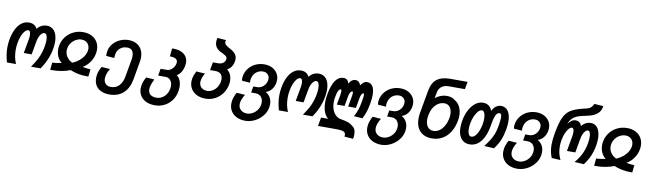

<svg xmlns="http://www.w3.org/2000/svg" viewBox="-47 -1539 8495 2503"><g transform="rotate(10 4200.0 -287.5)"><path d="M1.5 -188.5Q1.5 -238.5 10.5 -292.5Q25 -375.5 55.2 -435.5Q85.5 -495.5 128.8 -527.2Q172 -559 225 -559Q265.5 -559 293 -542Q320.5 -525 333.5 -494Q357 -525 389.5 -542Q422 -559 460.5 -559Q505.5 -559 537.2 -535.8Q569 -512.5 585.5 -469Q602 -425.5 602 -366Q602 -321.5 593.5 -274.5Q567 -127.5 475 3.5H349Q401.5 -69 433.5 -138.2Q465.5 -207.5 479.5 -287Q487.5 -335 487.5 -367Q487.5 -410 476.5 -434Q465.5 -458 445 -458Q427 -458 410 -441Q393 -424 380.2 -396.2Q367.5 -368.5 362 -337.5L329.5 -156H225.5L259.5 -346Q264 -372.5 264 -395Q264 -424 256.2 -441Q248.5 -458 233.5 -458Q210.5 -458 188.8 -434.5Q167 -411 149.5 -368.5Q132 -326 122.5 -271.5Q114.5 -226.5 114.5 -179.5Q114.5 -80 150.5 3.5H31Q1.5 -96.5 1.5 -188.5Z M735.5 -114.5Q700.5 -139.5 679.5 -184.2Q658.5 -229 658.5 -282Q658.5 -307.5 662.5 -328Q674 -395 713.8 -447.5Q753.5 -500 813.2 -529.2Q873 -558.5 943 -558.5Q1007.5 -558.5 1056.2 -533.5Q1105 -508.5 1131.5 -463.8Q1158 -419 1158 -360.5Q1158 -337.5 1153.5 -312.5Q1142.5 -249 1103.2 -194Q1064 -139 1012 -110.5Q1041.5 -104.5 1066 -101Q1090.5 -97.5 1118 -97.5L1108 0L1088.5 0.5Q965.5 0.5 866.5 -42.5Q755 0.5 625 0.5L602.5 0L612.5 -97.5Q642 -97.5 670.2 -102Q698.5 -106.5 735.5 -114.5ZM770.5 -286Q770.5 -240.5 796.2 -202.2Q822 -164 869 -140.5Q938 -169 985.5 -219.2Q1033 -269.5 1043.5 -329Q1045.5 -340.5 1045.5 -354Q1045.5 -384.5 1032.2 -408.5Q1019 -432.5 995 -446Q971 -459.5 939.5 -459.5Q900.5 -459.5 864.8 -440.2Q829 -421 804.5 -387.8Q780 -354.5 773 -313.5Q770.5 -298.5 770.5 -286Z M1210.5 1Q1210.5 -22.5 1215 -48Q1223.5 -94.5 1256 -152.5L1368.5 -145Q1354 -122 1342.5 -94Q1331 -66 1326.5 -41Q1324 -24.5 1324 -13Q1324 30.5 1349 56.8Q1374 83 1420.5 83Q1485 83 1527.2 39.2Q1569.5 -4.5 1583 -81L1624 -312Q1628.5 -339 1628.5 -361.5Q1628.5 -410 1606.8 -435.2Q1585 -460.5 1541.5 -460.5Q1505.5 -460.5 1476 -446.2Q1446.5 -432 1427.8 -407.5Q1409 -383 1403.5 -352.5Q1398.5 -323.5 1398.5 -296.5L1290 -305Q1290 -307.5 1289.8 -326.2Q1289.5 -345 1294 -371.5Q1303.5 -424.5 1339.8 -467.5Q1376 -510.5 1430 -535Q1484 -559.5 1544.5 -559.5Q1604.5 -559.5 1649 -535Q1693.5 -510.5 1717.2 -466Q1741 -421.5 1741 -362.5Q1741 -334.5 1736 -306.5L1693.5 -65Q1672 54.5 1600.5 118.8Q1529 183 1417.5 183Q1353 183 1306.2 161Q1259.5 139 1235 98.2Q1210.5 57.5 1210.5 1Z M1806 32.5Q1806 13 1810 -10Q1819.5 -64 1853 -119L1961 -111.5Q1942 -71 1933.8 -49.2Q1925.5 -27.5 1921 -2Q1918.5 14 1918.5 25Q1918.5 69.5 1947.2 93.8Q1976 118 2028.5 118Q2066.5 118 2100 99.2Q2133.5 80.5 2156.5 47Q2179.5 13.5 2187 -29.5Q2190 -47 2190 -62.5Q2190 -110.5 2165.2 -140.5Q2140.5 -170.5 2098 -170.5H2001.5L2017.5 -263H2100Q2125.5 -263 2148.8 -277Q2172 -291 2188.5 -315.2Q2205 -339.5 2210 -368.5Q2211.5 -376 2211.5 -383Q2211.5 -443.5 2108.5 -443.5L2120 -550Q2125.5 -550.5 2137 -550.5Q2196.5 -550.5 2240.2 -531.5Q2284 -512.5 2307.2 -477.8Q2330.5 -443 2330.5 -396Q2330.5 -381.5 2327 -359.5Q2317.5 -307.5 2295.2 -271.8Q2273 -236 2239 -217.5Q2268.5 -198 2285.5 -159.8Q2302.5 -121.5 2302.5 -70.5Q2302.5 -44 2297 -12Q2285 56.5 2246.2 108.8Q2207.5 161 2149.8 190Q2092 219 2024.5 219Q1959 219 1909.5 195.8Q1860 172.5 1833 130.2Q1806 88 1806 32.5Z M2442 -170.5Q2442 -191.5 2445.5 -210.5Q2449.5 -232 2458 -255.5Q2466.5 -279 2482 -309.5L2598.5 -302Q2582 -274 2573.2 -252.2Q2564.5 -230.5 2560 -205.5Q2557.5 -191.5 2557.5 -181.5Q2557.5 -153 2570.8 -131Q2584 -109 2607.8 -96.8Q2631.5 -84.5 2663 -84.5Q2700 -84.5 2733.5 -103.8Q2767 -123 2790 -156.8Q2813 -190.5 2820.5 -232.5Q2823.5 -250 2823.5 -265Q2823.5 -309.5 2798.2 -334Q2773 -358.5 2726 -358.5H2655.5L2674.5 -464H2744.5Q2783 -464 2808.5 -482.2Q2834 -500.5 2839.5 -532Q2840.5 -539 2840.5 -542.5Q2840.5 -560 2826.2 -573Q2812 -586 2774.5 -604.5Q2722 -625 2696.2 -657.2Q2670.5 -689.5 2670.5 -735Q2670.5 -759.5 2678 -788L2793 -779.5Q2787.5 -761.5 2787.5 -750.5Q2787.5 -733.5 2800.8 -720Q2814 -706.5 2848.5 -686Q2898.5 -662 2928.2 -631.8Q2958 -601.5 2958 -553Q2958 -542 2955.5 -526Q2940.5 -442 2873 -406Q2905 -381 2921 -344.5Q2937 -308 2937 -263.5Q2937 -240 2932.5 -214.5Q2920.5 -147.5 2881.5 -94.2Q2842.5 -41 2784.2 -11Q2726 19 2659 19Q2594.5 19 2545.2 -5Q2496 -29 2469 -72.2Q2442 -115.5 2442 -170.5Z M3004 23.5Q3004 2.5 3007.5 -18Q3017 -70 3049.5 -127.5L3160.5 -119.5Q3143.5 -93 3131.5 -65Q3119.5 -37 3115 -12Q3113 -0.5 3113 12.5Q3113 43 3127.2 66.5Q3141.5 90 3166.8 103Q3192 116 3224.5 116Q3262 116 3297.5 97.2Q3333 78.5 3357.8 45.8Q3382.5 13 3389.5 -27Q3392.5 -43 3392.5 -57Q3392.5 -88 3380.5 -112Q3368.5 -136 3346.8 -149.5Q3325 -163 3296 -163H3233.5L3248 -246H3304Q3331.5 -246 3357.2 -260.5Q3383 -275 3401 -300.2Q3419 -325.5 3424 -356Q3426 -365.5 3426 -376.5Q3426 -414 3402 -437Q3378 -460 3340 -460Q3304.5 -460 3274.5 -444.5Q3244.5 -429 3224.5 -400.5Q3204.5 -372 3198 -335Q3195 -319.5 3195 -309.5Q3195 -299 3198.5 -286.5L3091.5 -294Q3086.5 -310 3086.5 -325.5Q3086.5 -337.5 3089.5 -354.5Q3099.5 -413 3135.2 -458.5Q3171 -504 3225 -529.5Q3279 -555 3342.5 -555Q3400 -555 3444.5 -532.5Q3489 -510 3513.8 -470.5Q3538.5 -431 3538.5 -381.5Q3538.5 -365 3535.5 -347Q3526 -293 3496.5 -256.2Q3467 -219.5 3420.5 -203Q3461 -180 3482.2 -142Q3503.5 -104 3503.5 -54.5Q3503.5 -30.5 3499.5 -9Q3489 50 3447.5 101.2Q3406 152.5 3345.5 182.8Q3285 213 3221.5 213Q3156.5 213 3107.2 189.2Q3058 165.5 3031 122.5Q3004 79.5 3004 23.5Z M3601.5 -188.5Q3601.5 -238.5 3610.5 -292.5Q3625 -375.5 3655.2 -435.5Q3685.5 -495.5 3728.8 -527.2Q3772 -559 3825 -559Q3865.5 -559 3893 -542Q3920.5 -525 3933.5 -494Q3957 -525 3989.5 -542Q4022 -559 4060.5 -559Q4105.5 -559 4137.2 -535.8Q4169 -512.5 4185.5 -469Q4202 -425.5 4202 -366Q4202 -321.5 4193.5 -274.5Q4167 -127.5 4075 3.5H3949Q4001.5 -69 4033.5 -138.2Q4065.5 -207.5 4079.5 -287Q4087.5 -335 4087.5 -367Q4087.5 -410 4076.5 -434Q4065.5 -458 4045 -458Q4027 -458 4010 -441Q3993 -424 3980.2 -396.2Q3967.5 -368.5 3962 -337.5L3929.5 -156H3825.5L3859.5 -346Q3864 -372.5 3864 -395Q3864 -424 3856.2 -441Q3848.5 -458 3833.5 -458Q3810.5 -458 3788.8 -434.5Q3767 -411 3749.5 -368.5Q3732 -326 3722.5 -271.5Q3714.5 -226.5 3714.5 -179.5Q3714.5 -80 3750.5 3.5H3631Q3601.5 -96.5 3601.5 -188.5Z M4533.5 171.5Q4533.5 149.5 4522.8 137.5Q4512 125.5 4484.5 120Q4457 114.5 4405 114.5H4168L4188 0H4281.5Q4242 -33.5 4224 -87.5Q4206 -141.5 4206 -207.5Q4206 -257 4215.5 -309Q4237.5 -435 4280.8 -497.5Q4324 -560 4390 -560Q4418.5 -560 4436.2 -543.5Q4454 -527 4461 -497.5Q4476.5 -527 4498.2 -543.5Q4520 -560 4543.5 -560Q4572 -560 4590.5 -544Q4609 -528 4615.5 -500Q4632 -528 4653.8 -544Q4675.5 -560 4697.5 -560Q4748 -560 4773.8 -520.8Q4799.5 -481.5 4799.5 -406.5Q4799.5 -356 4788.5 -293.5Q4776 -223.5 4762.8 -182.5Q4749.5 -141.5 4722 -84.5L4607 -92Q4638.5 -150.5 4651.5 -190.5Q4664.5 -230.5 4677.5 -305.5Q4688 -364.5 4688 -386.5Q4688 -398 4685.5 -402Q4683 -406 4677.5 -406Q4663.5 -406 4653 -386Q4642.5 -366 4636.5 -331L4613.5 -202.5H4511.5L4535.5 -339Q4541 -368.5 4541 -385.5Q4541 -397.5 4538.2 -401.8Q4535.5 -406 4530.5 -406Q4517 -406 4505 -387.5Q4493 -369 4486.5 -331L4463.5 -202.5H4361.5L4385.5 -339Q4389.5 -361 4389.5 -378Q4389.5 -406 4378 -406Q4362 -406 4347.8 -382Q4333.5 -358 4322 -293Q4316 -258.5 4316 -226.5Q4316 -172.5 4332.2 -129Q4348.5 -85.5 4377.8 -58.2Q4407 -31 4445 -24Q4510 -14 4546.5 0Q4583 14 4603 34Q4627.5 49 4640.5 74.8Q4653.5 100.5 4653.5 141Q4653.5 167 4647.5 200L4532 192Q4533.5 181 4533.5 171.5Z M4804 23.5Q4804 2.5 4807.5 -18Q4817 -70 4849.5 -127.5L4960.5 -119.5Q4943.5 -93 4931.5 -65Q4919.5 -37 4915 -12Q4913 -0.5 4913 12.5Q4913 43 4927.2 66.5Q4941.5 90 4966.8 103Q4992 116 5024.5 116Q5062 116 5097.5 97.2Q5133 78.5 5157.8 45.8Q5182.5 13 5189.5 -27Q5192.5 -43 5192.5 -57Q5192.5 -88 5180.5 -112Q5168.5 -136 5146.8 -149.5Q5125 -163 5096 -163H5033.5L5048 -246H5104Q5131.5 -246 5157.2 -260.5Q5183 -275 5201 -300.2Q5219 -325.5 5224 -356Q5226 -365.5 5226 -376.5Q5226 -414 5202 -437Q5178 -460 5140 -460Q5104.5 -460 5074.5 -444.5Q5044.5 -429 5024.5 -400.5Q5004.5 -372 4998 -335Q4995 -319.5 4995 -309.5Q4995 -299 4998.5 -286.5L4891.5 -294Q4886.5 -310 4886.5 -325.5Q4886.5 -337.5 4889.5 -354.5Q4899.5 -413 4935.2 -458.5Q4971 -504 5025 -529.5Q5079 -555 5142.5 -555Q5200 -555 5244.5 -532.5Q5289 -510 5313.8 -470.5Q5338.5 -431 5338.5 -381.5Q5338.5 -365 5335.5 -347Q5326 -293 5296.5 -256.2Q5267 -219.5 5220.5 -203Q5261 -180 5282.2 -142Q5303.5 -104 5303.5 -54.5Q5303.5 -30.5 5299.5 -9Q5289 50 5247.5 101.2Q5206 152.5 5145.5 182.8Q5085 213 5021.5 213Q4956.5 213 4907.2 189.2Q4858 165.5 4831 122.5Q4804 79.5 4804 23.5Z M5441.5 -208.5Q5441.5 -248 5448.5 -286.5L5502.5 -590Q5521 -693.5 5583.2 -741.8Q5645.5 -790 5760.5 -790H5988.5L5970.5 -690.5H5755Q5697.5 -690.5 5661.2 -661.5Q5625 -632.5 5616.5 -581L5603 -507Q5634.5 -532.5 5673.8 -547.8Q5713 -563 5754.5 -563Q5791.5 -563 5819.8 -553.2Q5848 -543.5 5871.5 -523Q5913.5 -497 5936.2 -447.5Q5959 -398 5959 -335.5Q5959 -307 5953.5 -274Q5937.5 -183 5896.8 -117.8Q5856 -52.5 5794.2 -17.8Q5732.5 17 5655.5 17Q5588 17 5539.8 -10.2Q5491.5 -37.5 5466.5 -88.2Q5441.5 -139 5441.5 -208.5ZM5837 -284.5Q5841.5 -310 5841.5 -333.5Q5841.5 -391.5 5815 -427Q5788.5 -462.5 5742 -462.5Q5696.5 -462.5 5658.8 -438.5Q5621 -414.5 5595.5 -370.8Q5570 -327 5560 -268.5Q5555 -242 5555 -215.5Q5555 -154.5 5583 -118.8Q5611 -83 5660.5 -83Q5702 -83 5738.5 -108.8Q5775 -134.5 5800.8 -180.5Q5826.5 -226.5 5837 -284.5Z M5999.5 -191Q5999.5 -231 6008 -280.5Q6021.5 -358 6054.5 -421.2Q6087.5 -484.5 6134.5 -521Q6181.5 -557.5 6236 -557.5Q6281.5 -557.5 6313.5 -534Q6345.5 -510.5 6356 -470Q6378.5 -514.5 6408.8 -536Q6439 -557.5 6475 -557.5Q6536.5 -557.5 6569.5 -507Q6602.5 -456.5 6602.5 -368.5Q6602.5 -325 6593 -269Q6578.5 -187.5 6553.8 -126.2Q6529 -65 6478 3L6348 -4.5Q6391.5 -63 6415.8 -101.2Q6440 -139.5 6457 -183.2Q6474 -227 6484.5 -285Q6491.5 -329 6495.2 -356.8Q6499 -384.5 6499 -406Q6499 -432 6492.5 -446Q6486 -460 6471.5 -460Q6440 -460 6422 -422.5Q6404 -385 6394 -328.5L6383.5 -268.5Q6368 -182 6336.2 -120Q6304.5 -58 6258.5 -25Q6212.5 8 6155.5 8Q6106 8 6071 -15.8Q6036 -39.5 6017.8 -84.2Q5999.5 -129 5999.5 -191ZM6278.5 -280.5Q6285 -317.5 6285 -352.5Q6285 -399.5 6272.5 -428.2Q6260 -457 6237.5 -457Q6213.5 -457 6189 -430.2Q6164.5 -403.5 6145.2 -359.2Q6126 -315 6117 -264.5Q6110 -225 6110 -193Q6110 -148.5 6123 -121.8Q6136 -95 6160 -95Q6186.5 -95 6210.5 -120.5Q6234.5 -146 6252.2 -188.5Q6270 -231 6278.5 -280.5Z M6604 23.5Q6604 2.5 6607.5 -18Q6617 -70 6649.5 -127.5L6760.5 -119.5Q6743.5 -93 6731.5 -65Q6719.5 -37 6715 -12Q6713 -0.5 6713 12.5Q6713 43 6727.2 66.5Q6741.5 90 6766.8 103Q6792 116 6824.5 116Q6862 116 6897.5 97.2Q6933 78.5 6957.8 45.8Q6982.5 13 6989.5 -27Q6992.5 -43 6992.5 -57Q6992.5 -88 6980.5 -112Q6968.5 -136 6946.8 -149.5Q6925 -163 6896 -163H6833.5L6848 -246H6904Q6931.5 -246 6957.2 -260.5Q6983 -275 7001 -300.2Q7019 -325.5 7024 -356Q7026 -365.5 7026 -376.5Q7026 -414 7002 -437Q6978 -460 6940 -460Q6904.5 -460 6874.5 -444.5Q6844.5 -429 6824.5 -400.5Q6804.5 -372 6798 -335Q6795 -319.5 6795 -309.5Q6795 -299 6798.5 -286.5L6691.5 -294Q6686.5 -310 6686.5 -325.5Q6686.5 -337.5 6689.5 -354.5Q6699.5 -413 6735.2 -458.5Q6771 -504 6825 -529.5Q6879 -555 6942.5 -555Q7000 -555 7044.5 -532.5Q7089 -510 7113.8 -470.5Q7138.5 -431 7138.5 -381.5Q7138.5 -365 7135.5 -347Q7126 -293 7096.5 -256.2Q7067 -219.5 7020.5 -203Q7061 -180 7082.2 -142Q7103.5 -104 7103.5 -54.5Q7103.5 -30.5 7099.5 -9Q7089 50 7047.5 101.2Q7006 152.5 6945.5 182.8Q6885 213 6821.5 213Q6756.5 213 6707.2 189.2Q6658 165.5 6631 122.5Q6604 79.5 6604 23.5Z M7208.5 -174.5Q7208.5 -240 7224 -325.5Q7248 -462 7279.2 -533.5Q7310.5 -605 7364.2 -641.8Q7418 -678.5 7518 -703.5L7589 -721Q7617 -728 7636.5 -748Q7656 -768 7667 -794L7785.5 -786Q7781 -758 7775 -741.8Q7769 -725.5 7755 -704.5Q7730.5 -678 7698.8 -659.2Q7667 -640.5 7615.5 -629L7547 -614Q7498 -603 7465.8 -589.5Q7433.5 -576 7407.5 -549.5Q7381.5 -523 7364 -477Q7388 -508.5 7412.5 -524.8Q7437 -541 7464 -541Q7491.5 -541 7512.5 -526.5Q7533.5 -512 7543.5 -479.5Q7593.5 -541 7667 -541Q7706 -541 7734.2 -518.2Q7762.5 -495.5 7777.2 -453.2Q7792 -411 7792 -353.5Q7792 -310 7783 -259Q7770 -186.5 7742 -122Q7714 -57.5 7667.5 3.5L7543.5 -3.5Q7596 -64.5 7627.8 -129.2Q7659.5 -194 7673 -271Q7681 -316 7681 -353Q7681 -393.5 7671.2 -416Q7661.5 -438.5 7644.5 -438.5Q7628 -438.5 7612 -422.2Q7596 -406 7583.5 -378.5Q7571 -351 7565 -318L7531.5 -128H7420.5L7455.5 -326Q7461 -357.5 7461 -379.5Q7461 -407 7453.8 -422.8Q7446.5 -438.5 7433.5 -438.5Q7415 -438.5 7393.5 -415.2Q7372 -392 7353.8 -350.2Q7335.5 -308.5 7326 -256Q7318.5 -213.5 7318.5 -171.5Q7318.5 -74.5 7358.5 3.5L7240.5 -3.5Q7224.5 -44 7216.5 -85.5Q7208.5 -127 7208.5 -174.5Z M7935.5 -114.5Q7900.5 -139.5 7879.5 -184.2Q7858.5 -229 7858.5 -282Q7858.5 -307.5 7862.5 -328Q7874 -395 7913.8 -447.5Q7953.5 -500 8013.2 -529.2Q8073 -558.5 8143 -558.5Q8207.5 -558.5 8256.2 -533.5Q8305 -508.5 8331.5 -463.8Q8358 -419 8358 -360.5Q8358 -337.5 8353.5 -312.5Q8342.5 -249 8303.2 -194Q8264 -139 8212 -110.5Q8241.5 -104.5 8266 -101Q8290.5 -97.5 8318 -97.5L8308 0L8288.5 0.5Q8165.5 0.5 8066.5 -42.5Q7955 0.5 7825 0.5L7802.5 0L7812.5 -97.5Q7842 -97.5 7870.2 -102Q7898.5 -106.5 7935.5 -114.5ZM7970.5 -286Q7970.5 -240.5 7996.2 -202.2Q8022 -164 8069 -140.5Q8138 -169 8185.5 -219.2Q8233 -269.5 8243.5 -329Q8245.5 -340.5 8245.5 -354Q8245.5 -384.5 8232.2 -408.5Q8219 -432.5 8195 -446Q8171 -459.5 8139.5 -459.5Q8100.5 -459.5 8064.8 -440.2Q8029 -421 8004.5 -387.8Q7980 -354.5 7973 -313.5Q7970.5 -298.5 7970.5 -286Z"/></g></svg>

Font: JuliaMono SemiBoldItalic
Style: Regular
Weight: 600
Italic angle: -9°
Monospace: yes
Designer: cormullion
Foundry: corm
Version: Version 0.049; ttfautohint (v1.8.4)